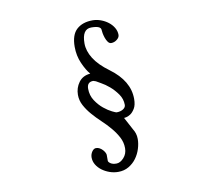

<svg xmlns="http://www.w3.org/2000/svg" viewBox="-78 -638 961 878"><g transform="rotate(-10 402.5 -198.5)"><path d="M353.5 -311.5Q335.9 -332 320.3 -367.7Q304.7 -403.3 304.7 -444.3Q304.7 -500 332 -524.9Q359.4 -549.8 406.2 -549.8Q424.8 -549.8 443.8 -543Q462.9 -536.1 478 -524.4Q493.2 -512.7 502.4 -497.1Q511.7 -481.4 511.7 -463.9Q511.7 -452.1 499.5 -442.4Q487.3 -432.6 472.7 -432.6Q463.9 -432.6 457.5 -441.4Q451.2 -450.2 447.3 -461.4Q443.4 -472.7 441.4 -483.4Q439.5 -494.1 439.5 -499Q439.5 -518.6 394.5 -518.6Q351.6 -518.6 351.6 -452.1Q351.6 -417 374 -381.3Q396.5 -345.7 443.4 -311.5Q531.2 -247.1 531.2 -163.1Q531.2 -134.8 521.5 -118.7Q511.7 -102.5 500.5 -95.2Q489.3 -87.9 480 -86.4Q470.7 -85 470.7 -85L502 -26.4Q507.8 -17.6 511.7 -5.9Q515.6 5.9 515.6 20.5Q515.6 42 508.3 65.4Q501 88.9 486.8 108.4Q472.7 127.9 451.2 140.6Q429.7 153.3 402.3 153.3Q381.8 153.3 362.3 146.5Q342.8 139.6 327.1 127.9Q311.5 116.2 302.2 100.6Q293 85 293 67.4Q293 52.7 301.3 40.5Q309.6 28.3 320.3 28.3Q329.1 28.3 336.9 32.7Q344.7 37.1 350.6 43.5Q356.4 49.8 359.9 56.6Q363.3 63.5 363.3 67.4V94.7Q363.3 100.6 373 107.4Q382.8 114.3 400.4 114.3Q418 114.3 434.6 96.2Q451.2 78.1 451.2 51.8Q451.2 24.4 438.5 0.5Q425.8 -23.4 407.2 -45.4Q388.7 -67.4 366.2 -88.4Q343.8 -109.4 325.2 -130.9Q306.6 -152.3 293.9 -175.8Q281.2 -199.2 281.2 -225.6Q281.2 -257.8 299.8 -283.2Q318.4 -308.6 353.5 -311.5ZM373 -272.5 361.3 -276.4Q332 -276.4 332 -245.1Q332 -213.9 348.1 -189.5Q364.3 -165 384.3 -148.9Q404.3 -132.8 421.4 -124.5Q438.5 -116.2 441.4 -116.2Q460 -116.2 472.2 -124Q484.4 -131.8 484.4 -143.6Q484.4 -170.9 468.3 -193.8Q452.1 -216.8 432.6 -233.4Q413.1 -250 395 -259.8Q377 -269.5 373 -272.5Z"/></g></svg>

Font: Hi Melody
Style: Regular
Weight: 400
Designer: YoonDesign Inc.
Foundry: YoonDesign Inc.
Version: Version 3.00